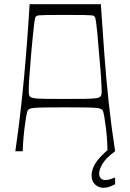

<svg xmlns="http://www.w3.org/2000/svg" viewBox="-20 -720 621 914"><path d="M53 0Q70 -116 82.5 -232Q95 -348 104.5 -465.5Q114 -583 121 -700H460Q468 -583 476.5 -465.5Q485 -348 497.5 -232Q510 -116 528 0H492Q492 -8 490.5 -39Q489 -70 485 -105Q481 -138 476.5 -165Q472 -192 467 -197Q463 -200 457.5 -202.5Q452 -205 435.5 -206.5Q419 -208 385 -208.5Q351 -209 290 -209Q230 -209 196 -208.5Q162 -208 145 -206.5Q128 -205 122.5 -202.5Q117 -200 114 -197Q109 -192 104.5 -165Q100 -138 96 -105Q92 -70 90 -39Q88 -8 88 0ZM290 -249Q351 -249 385.5 -249.5Q420 -250 437 -252.5Q454 -255 458.5 -261Q463 -267 464 -278Q464 -298 461.5 -343Q459 -388 452 -460Q447 -524 443.5 -560.5Q440 -597 437.5 -613.5Q435 -630 433.5 -635Q432 -640 429 -642Q426 -646 416.5 -647Q407 -648 379 -648.5Q351 -649 290 -649Q230 -649 202 -648.5Q174 -648 165 -647Q156 -646 152 -642Q149 -640 147.5 -635Q146 -630 143.5 -613.5Q141 -597 137.5 -560.5Q134 -524 128 -460Q122 -388 119 -343Q116 -298 117 -278Q117 -267 122 -261Q127 -255 143.5 -252.5Q160 -250 195 -249.5Q230 -249 290 -249ZM471 174Q451 174 433.5 159Q416 144 416 115Q416 87 434.5 57Q453 27 501 -13L528 0Q483 33 467.5 60.5Q452 88 452 105Q452 121 460 129Q468 137 480 137Q493 137 504.5 133.5Q516 130 528 125V157Q514 165 499.5 169.5Q485 174 471 174Z"/></svg>

Font: Ojuju Light
Style: Regular
Weight: 300
Designer: Chisaokwu Joboson, Mirko Velimirovic
Foundry: Udi Foundry
Version: Version 1.000